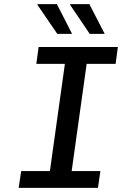

<svg xmlns="http://www.w3.org/2000/svg" viewBox="-20 -915 640 935"><path d="M71 0 83 -82H223L296 -604H157L168 -686H554L543 -604H402L329 -82H469L457 0ZM417 -750 321 -892 323 -895H415L490 -750ZM259 -750 162 -892 163 -895H257L331 -750Z"/></svg>

Font: Chivo Mono
Style: Italic
Weight: 400
Italic angle: -8.05°
Monospace: yes
Version: Version 1.008